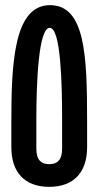

<svg xmlns="http://www.w3.org/2000/svg" viewBox="-20 -725 382 745"><path d="M174 -705C34 -705 24 -480 24 -253V-154C24 -56 76 0 171 0C266 0 318 -56 318 -154V-253C318 -509 311 -705 174 -705ZM221 -148C221 -104 202 -88 171 -88C140 -88 121 -104 121 -148V-260C121 -401 129 -617 173 -617C216 -617 221 -401 221 -260Z"/></svg>

Font: Modon Arabic
Style: Bold
Weight: 700
Designer: Ahmedzaza
Foundry: Ahmedzaza
Version: Version 2.010